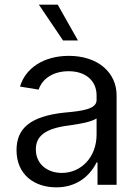

<svg xmlns="http://www.w3.org/2000/svg" viewBox="-20 -794 600 825"><path d="M222 11C302 11 362 -30 395 -96H399V0H481V-384C481 -484 399 -554 276 -554C166 -554 89 -500 66 -422L146 -409C163 -459 212 -488 275 -488C348 -488 395 -447 395 -384V-364C395 -326 337 -317 255 -310C111 -294 51 -243 51 -149C51 -44 127 11 222 11ZM134 -152C134 -208 172 -242 277 -255C327 -262 371 -270 395 -285V-216C395 -118 328 -51 246 -51C182 -51 134 -90 134 -152ZM147 -774 251 -620H315L228 -774Z"/></svg>

Font: Wafeq
Style: Regular
Weight: 400
Designer: Rasmus Andersson & Azza Alameddine
Foundry: Google & TypeTogether
Version: Version 3.000;FEAKit 1.0